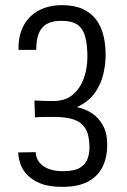

<svg xmlns="http://www.w3.org/2000/svg" viewBox="-20 -717 495 747"><path d="M222 10Q170 10 137 -3.5Q104 -17 85 -37.5Q66 -58 58.5 -81.5Q51 -105 51 -124L119 -125Q119 -111 125.5 -97.5Q132 -84 145 -73.5Q158 -63 178 -57Q198 -51 225 -51Q270 -51 292 -65Q314 -79 321.5 -101.5Q329 -124 328 -149Q327 -195 311 -219Q295 -243 265.5 -252.5Q236 -262 193 -262Q188 -262 177.5 -262Q167 -262 154.5 -262Q142 -262 131.5 -261.5Q121 -261 116 -260L114 -326Q119 -326 128.5 -325.5Q138 -325 149.5 -324.5Q161 -324 171.5 -324Q182 -324 188 -324Q234 -324 263 -348.5Q292 -373 306 -412Q320 -451 320 -496Q320 -541 312 -572.5Q304 -604 282.5 -620Q261 -636 218 -636Q190 -636 171 -628Q152 -620 141 -605Q130 -590 125.5 -569.5Q121 -549 121 -523H52Q51 -565 63 -597.5Q75 -630 97.5 -652Q120 -674 151.5 -685.5Q183 -697 220 -697Q268 -697 300.5 -682.5Q333 -668 353 -642Q373 -616 382 -580.5Q391 -545 391 -502Q391 -470 382.5 -431Q374 -392 350 -357Q326 -322 279 -300Q311 -294 337.5 -276.5Q364 -259 380.5 -229Q397 -199 397 -157Q398 -108 380 -70Q362 -32 323.5 -11Q285 10 222 10Z"/></svg>

Font: Truculenta
Style: Regular
Weight: 400
Designer: Ivan Castro, Eva Sanz & Omnibus-Type Team
Foundry: Omnibus-Type
Version: Version 1.002